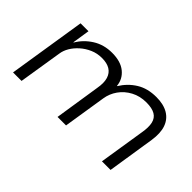

<svg xmlns="http://www.w3.org/2000/svg" viewBox="-53 -826 1150 1150"><g transform="rotate(45 521.5 -251.5)"><path d="M71 0 149 -494H216L199 -384L201 -383Q231 -435 284.5 -469Q338 -503 408 -503Q481 -503 522 -469.5Q563 -436 568 -384L570 -383Q604 -438 656.5 -470.5Q709 -503 783 -503Q844 -503 883.5 -479.5Q923 -456 938.5 -411.5Q954 -367 944 -301L897 0H824L870 -291Q879 -342 871.5 -374.5Q864 -407 837.5 -422.5Q811 -438 763 -438Q709 -438 666 -415Q623 -392 596.5 -354.5Q570 -317 563 -272L520 0H448L493 -291Q502 -341 492 -373.5Q482 -406 455.5 -422Q429 -438 387 -438Q347 -438 312.5 -423Q278 -408 251 -384Q224 -360 207.5 -332Q191 -304 187 -275L143 0Z"/></g></svg>

Font: Nunito Sans 7pt SemiExpanded Light
Style: Italic
Weight: 300
Width: 6
Italic angle: -9°
Designer: Vernon Adams
Foundry: Vernon Adams
Version: Version 3.101;gftools[0.9.27]